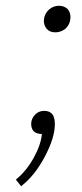

<svg xmlns="http://www.w3.org/2000/svg" viewBox="-20 -482 283 665"><path d="M151 -450Q166 -462 184 -462Q203 -462 215 -450Q224 -439 224 -423Q224 -398 206 -382Q190 -370 172 -370Q152 -370 142 -382Q132 -394 132 -409Q132 -433 151 -450ZM105 -88Q116 -98 134 -98Q150 -98 160 -88L164 -82Q170 -70 170 -52Q170 -5 135 61Q100 127 53 163L35 140Q71 111 96.5 65Q122 19 125 -18Q106 -18 96 -28Q88 -38 88 -52Q88 -73 105 -88Z"/></svg>

Font: Arsenal
Style: Italic
Weight: 400
Italic angle: -9.10001°
Designer: Andrij Shevchenko
Foundry: Stairsfor
Version: Version 2.001;PS 002.001;hotconv 1.0.88;makeotf.lib2.5.64775